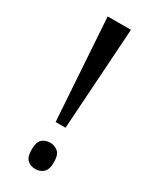

<svg xmlns="http://www.w3.org/2000/svg" viewBox="-188 -765 663 822"><g transform="rotate(30 143.0 -353.5)"><path d="M118 -211 85 -714H200L167 -211ZM143 7Q119 7 103.5 -7Q88 -21 88 -58Q88 -95 103.5 -109Q119 -123 143 -123Q165 -123 181.5 -109Q198 -95 198 -58Q198 -21 181.5 -7Q165 7 143 7Z"/></g></svg>

Font: Noto Serif Thai ExtraCondensed Medium
Style: Regular
Weight: 500
Width: 2
Designer: Monotype Design Team
Foundry: Monotype Imaging Inc.
Version: Version 2.002; ttfautohint (v1.8.4.7-5d5b)